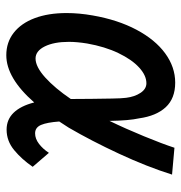

<svg xmlns="http://www.w3.org/2000/svg" viewBox="-2 -594 603 640"><g transform="rotate(90 300.0 -274.5)"><path d="M24 -194.5Q24 -236.5 32 -281.5Q46.5 -365 79.5 -427.2Q112.5 -489.5 158.2 -523Q204 -556.5 256 -556.5Q308.5 -556.5 337.8 -525Q367 -493.5 375 -436Q382.5 -402.5 383.5 -337.5Q409 -390 434.5 -452Q460 -514 473 -554L562.5 -546Q536 -462 493 -369.5Q450 -277 406 -201.5L385.5 -170Q388.5 -129 397 -109.2Q405.5 -89.5 425 -89.5Q443 -89.5 460 -102.5Q477 -115.5 490 -135.5L536.5 -81.5Q511.5 -45 481 -19.8Q450.5 5.5 412.5 5.5Q379 5.5 356.2 -18Q333.5 -41.5 322 -86.5Q240.5 6.5 164.5 6.5Q121.5 6.5 89.8 -18.2Q58 -43 41 -88.2Q24 -133.5 24 -194.5ZM120 -202Q120 -152.5 135.2 -121.8Q150.5 -91 175.5 -91Q203 -91 238.8 -123.2Q274.5 -155.5 310.5 -208.5Q310 -228.5 310 -277.5Q309.5 -312 309 -345.2Q308.5 -378.5 306.5 -393Q303 -421.5 290 -441Q277 -460.5 258 -460.5Q232 -460.5 205.5 -436.2Q179 -412 157.5 -367.2Q136 -322.5 125.5 -263Q120 -229 120 -202Z"/></g></svg>

Font: JuliaMono SemiBold
Style: Italic
Weight: 600
Italic angle: -9°
Monospace: yes
Designer: cormullion
Foundry: corm
Version: Version 0.056; ttfautohint (v1.8.4)